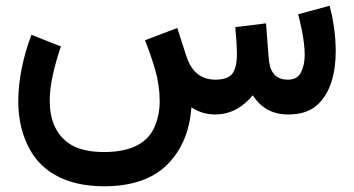

<svg xmlns="http://www.w3.org/2000/svg" viewBox="-20 -400 1237 671"><path d="M731.4 0C786.6 0 828.6 -25.4 863.3 -66.9C889.2 -27.3 926.8 0 987.3 0C1029.3 0 1062.5 -10.3 1086.4 -31.2C1134.8 -72.8 1153.3 -144.5 1153.3 -221.2C1153.3 -275.4 1145 -331.5 1131.8 -379.9L1022 -350.1C1028.3 -325.7 1044.9 -260.3 1044.9 -208.5C1044.9 -184.6 1040.5 -164.6 1032.2 -147.5C1023.9 -130.4 1008.3 -121.6 986.3 -121.6C939 -121.6 922.4 -152.8 918.9 -197.8L909.7 -318.4L802.2 -305.2C803.7 -286.1 805.2 -268.1 806.6 -250.5C807.6 -232.4 808.1 -219.7 808.1 -212.4C808.1 -181.6 803.2 -158.7 793 -144C782.7 -128.9 762.2 -121.6 732.4 -121.6C677.2 -121.6 647 -155.3 630.9 -204.6L599.6 -302.2L486.8 -259.3C499 -229 510.7 -195.3 522 -157.7C532.7 -120.1 538.1 -83.5 538.1 -46.9C538.1 -14.2 532.2 15.6 520.5 42.5C497.1 96.7 443.4 131.3 343.8 131.3C295.4 131.3 257.8 123 230 106.9C174.8 74.2 153.8 17.6 153.8 -48.3C153.8 -106.4 170.9 -172.9 192.9 -237.8L89.8 -278.3C60.5 -200.7 43.9 -120.1 43.9 -45.9C43.9 9.3 54.2 59.6 75.2 104.5C116.2 194.3 203.6 251 343.8 251C439.9 251 513.7 225.6 564.5 175.3C614.7 125 643.1 58.1 648.9 -24.9C669.9 -11.2 696.3 0 731.4 0Z"/></svg>

Font: Vazirmatn SemiBold
Style: Regular
Weight: 600
Designer: Saber Rastikerdar
Foundry: Saber Rastikerdar
Version: Version 33.003